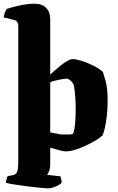

<svg xmlns="http://www.w3.org/2000/svg" viewBox="-30 -820 637 1040"><path d="M231 200Q219 200 186.5 197Q154 194 115.5 189Q77 184 45.5 179Q14 174 2 170Q2 162 5 152Q8 142 11 134L39 129Q56 126 62.5 111Q69 96 69 53V-682Q69 -691 64 -700Q59 -709 49 -711L-10 -726Q-8 -742 -2.5 -754.5Q3 -767 7 -772Q18 -776 43 -782.5Q68 -789 98.5 -794.5Q129 -800 157 -800Q198 -800 220 -777.5Q242 -755 242 -717V-416Q250 -424 265.5 -437.5Q281 -451 299 -465.5Q317 -480 334.5 -490Q352 -500 363 -500Q381 -500 411.5 -490.5Q442 -481 473.5 -465.5Q505 -450 527 -431Q536 -404 542 -381.5Q548 -359 550.5 -334.5Q553 -310 553 -277Q553 -222 545.5 -169.5Q538 -117 526 -87Q514 -75 490 -60.5Q466 -46 436.5 -32Q407 -18 378 -9Q349 0 325 0Q315 0 290.5 -6.5Q266 -13 242 -20V71Q242 92 236 106.5Q230 121 225 127L297 135Q299 140 301.5 150Q304 160 304 169Q296 180 272.5 190Q249 200 231 200ZM300 -92Q303 -92 316.5 -91.5Q330 -91 345 -91.5Q360 -92 366 -96Q374 -118 377 -154Q380 -190 380 -227Q380 -261 377.5 -296Q375 -331 370 -360Q360 -378 349 -386Q338 -394 336 -394Q323 -394 302.5 -390.5Q282 -387 264.5 -382.5Q247 -378 242 -374V-103Q265 -99 280 -95.5Q295 -92 300 -92Z"/></svg>

Font: Texturina Black
Style: Regular
Weight: 900
Designer: Guillermo Torres Carreño
Foundry: Omnibus-Type
Version: Version 1.002; ttfautohint (v1.8.3)